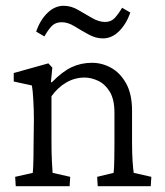

<svg xmlns="http://www.w3.org/2000/svg" viewBox="-20 -641 567 661"><path d="M34.2 0 32.2 -32.2 92.8 -45.9Q93.8 -54.7 94.2 -65.9Q94.7 -77.1 95.2 -97.7Q95.7 -118.2 95.7 -152.3L96.7 -229.5Q96.7 -261.7 94.7 -296.4Q92.8 -331.1 89.8 -346.7L27.3 -360.4V-389.6L146.5 -422.9L160.2 -408.2L155.3 -358.4L158.2 -357.4Q194.3 -394.5 226.6 -409.7Q258.8 -424.8 296.9 -424.8Q331.1 -424.8 362.3 -407.7Q393.6 -390.6 414.1 -354Q434.6 -317.4 434.6 -259.8V-149.4Q434.6 -113.3 436.5 -85Q438.5 -56.6 440.4 -45.9L501 -32.2L499 0H316.4L314.5 -32.2L371.1 -45.9Q372.1 -53.7 372.6 -64.5Q373 -75.2 373.5 -93.3Q374 -111.3 374 -140.6V-252.9Q374 -298.8 357.9 -325.2Q341.8 -351.6 317.9 -362.8Q293.9 -374 271.5 -374Q237.3 -374 208 -356.9Q178.7 -339.8 157.2 -309.6V-161.1Q157.2 -112.3 158.7 -85.4Q160.2 -58.6 161.1 -45.9L221.7 -32.2L219.7 0ZM400.4 -614.3 428.7 -597.7Q415 -558.6 390.1 -533.7Q365.2 -508.8 334 -508.8Q309.6 -508.8 284.7 -522.5Q259.8 -536.1 236.8 -550.3Q213.9 -564.5 192.4 -564.5Q170.9 -564.5 158.2 -551.3Q145.5 -538.1 132.8 -515.6L104.5 -532.2Q118.2 -572.3 143.6 -596.7Q168.9 -621.1 199.2 -621.1Q224.6 -621.1 249 -606.9Q273.4 -592.8 296.9 -579.1Q320.3 -565.4 341.8 -565.4Q362.3 -565.4 375 -579.1Q387.7 -592.8 400.4 -614.3Z"/></svg>

Font: Crimson Pro ExtraLight Light
Style: Regular
Weight: 300
Version: Version 1.002